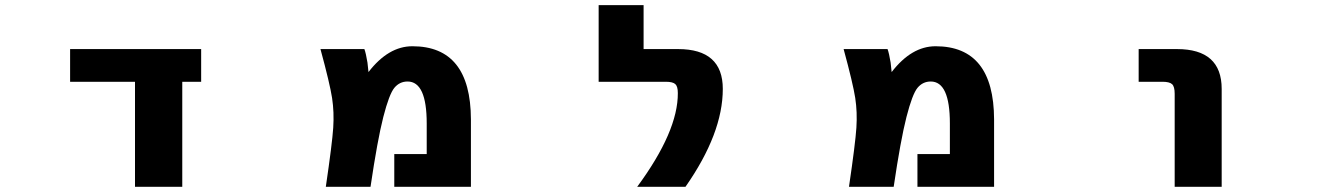

<svg xmlns="http://www.w3.org/2000/svg" viewBox="-20 -712 5040 734"><path d="M676.8 2H496.1V-399.4H248V-524.4H749V-399.4H676.8Z M1388.7 -436.5Q1464.8 -535.2 1556.6 -535.2Q1779.3 -535.2 1780.3 -255.9V2H1487.3V-123H1611.3V-240.2Q1611.3 -400.4 1538.1 -400.4Q1507.8 -400.4 1487.8 -376.5Q1467.8 -352.5 1445.3 -264.6Q1422.9 -176.8 1396.5 2H1225.6Q1250 -164.1 1253.9 -223.6Q1257.8 -283.2 1249.5 -337.4Q1241.2 -391.6 1205.1 -524.4H1373Q1378.9 -508.8 1384.8 -472.7Q1387.7 -448.2 1388.7 -436.5Z M2416 2Q2572.3 -210 2571.3 -356.4Q2571.3 -381.8 2561.5 -390.6Q2551.8 -399.4 2525.4 -399.4H2268.6V-692.4H2440.4V-524.4H2572.3Q2743.2 -524.4 2743.2 -372.1Q2743.2 -202.1 2600.6 2Z M3388.7 -436.5Q3464.8 -535.2 3556.6 -535.2Q3779.3 -535.2 3780.3 -255.9V2H3487.3V-123H3611.3V-240.2Q3611.3 -400.4 3538.1 -400.4Q3507.8 -400.4 3487.8 -376.5Q3467.8 -352.5 3445.3 -264.6Q3422.9 -176.8 3396.5 2H3225.6Q3250 -164.1 3253.9 -223.6Q3257.8 -283.2 3249.5 -337.4Q3241.2 -391.6 3205.1 -524.4H3373Q3378.9 -508.8 3384.8 -472.7Q3387.7 -448.2 3388.7 -436.5Z M4333 -399.4V-524.4H4479.5Q4650.4 -524.4 4650.4 -372.1V2H4470.7V-353.5Q4470.7 -380.9 4460.9 -390.1Q4451.2 -399.4 4423.8 -399.4Z"/></svg>

Font: Gen Shin Gothic Monospace Heavy
Style: Bold
Weight: 800
Designer: [Source Han Sans]
Ryoko NISHIZUKA  (kana & ideographs); Paul D. Hunt (Latin, Greek & Cyrillic); Wenlong ZHANG  (bopomofo
Version: Version 1.002.20150607